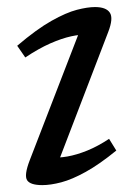

<svg xmlns="http://www.w3.org/2000/svg" viewBox="-20 -528 394 558"><path d="M66.5 -62.5 218 -454.5 236 -427Q214.5 -428.5 187 -422.5Q159.5 -416.5 126 -401.8Q92.5 -387 53.5 -361L30 -395Q87 -443.5 129.8 -467.5Q172.5 -491.5 203.5 -499.5Q234.5 -507.5 256 -507.5Q288.5 -507.5 299.2 -491.2Q310 -475 294.5 -435L143.5 -41.5L126 -70.5Q148.5 -68.5 175.8 -73.2Q203 -78 233.8 -90.5Q264.5 -103 297 -124.5L318 -90.5Q269 -50.5 229.2 -28.5Q189.5 -6.5 158.2 1.8Q127 10 103 10Q68 10 58.8 -4.2Q49.5 -18.5 66.5 -62.5Z"/></svg>

Font: Newsreader 8pt
Style: Italic
Weight: 400
Italic angle: -17°
Version: Version 1.003